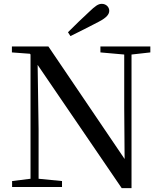

<svg xmlns="http://www.w3.org/2000/svg" viewBox="-20 -974 841 1000"><path d="M334 -806 347 -786C396 -810 445 -835 493 -860C536 -882 549 -900 549 -918C549 -937 533 -954 510 -954C492 -954 476 -943 445 -913C409 -880 371 -843 334 -806ZM614 6H665V-690L763 -701V-732H503V-701L627 -690V-411L629 -146L232 -732H42V-701L136 -694L139 -690V-43L43 -31V0H303V-31L181 -43V-302L176 -636Z"/></svg>

Font: Source Han Serif SC Medium
Style: Regular
Weight: 500
Designer: Ryoko NISHIZUKA 西塚涼子 (kana & ideographs); Frank Grießhammer (Latin, Greek & Cyrillic); Wenlong ZHANG 张文龙 (bopomofo); San
Foundry: Adobe
Version: Version 2.003;hotconv 1.1.1;makeotfexe 2.6.0